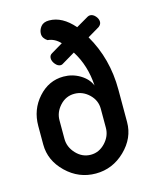

<svg xmlns="http://www.w3.org/2000/svg" viewBox="-115 -833 732 918"><g transform="rotate(-15 251.0 -374.5)"><path d="M37 -191V-283Q37 -364 89 -422Q141 -480 214 -480Q258 -480 295.5 -457.5Q333 -435 347 -400Q341 -501 292 -578L228 -540Q223 -536 216 -536Q202 -536 190 -550.5Q178 -565 178 -580Q178 -595 191 -602L248 -636Q221 -665 186 -668Q163 -683 163 -705Q163 -724 176 -740.5Q189 -757 217 -757Q282 -757 339 -691L401 -727Q407 -730 413 -730Q427 -730 439 -716.5Q451 -703 451 -688Q451 -675 438 -665L379 -630Q452 -505 452 -352V-191Q452 -112 390 -52Q328 8 245 8Q161 8 99 -52Q37 -112 37 -191ZM142 -191Q142 -150 172.5 -117.5Q203 -85 245 -85Q286 -85 316.5 -117.5Q347 -150 347 -191V-285Q347 -327 315.5 -357Q284 -387 243 -387Q201 -387 171.5 -355Q142 -323 142 -283Z"/></g></svg>

Font: TerminalDosisSemiBold
Style: Bold
Weight: 600
Designer: EdgarTolentino, PabloImpallari, IginoMarini
Foundry: EdgarTolentino, PabloImpallari, IginoMarini
Version: Version 1.006